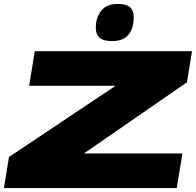

<svg xmlns="http://www.w3.org/2000/svg" viewBox="-28 -962 1005 982"><path d="M-8 0 18 -159 563 -523H121L150 -700H954L928 -541L401 -177H905L876 0ZM545 -752Q501 -752 481.5 -769Q462 -786 462 -820Q462 -873 490 -907.5Q518 -942 574 -942Q618 -942 637 -925Q656 -908 656 -875Q656 -818 629.5 -785Q603 -752 545 -752Z"/></svg>

Font: Georama ExtraExtended ExtraBold
Style: Italic
Weight: 800
Width: 8
Italic angle: -9°
Designer: Jean-Baptiste Levee
Foundry: Production Type
Version: Version 1.000